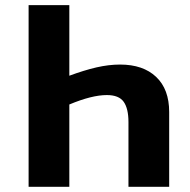

<svg xmlns="http://www.w3.org/2000/svg" viewBox="-20 -717 730 737"><path d="M89.8 0V-697.3H246.1V-426.3Q302.7 -447.3 350.1 -458.3Q397.5 -469.2 440.9 -469.2Q529.3 -469.2 579.3 -421.9Q629.4 -374.5 629.4 -287.1V0H473.1V-248.5Q473.1 -300.3 454.8 -326.2Q436.5 -352.1 390.1 -352.1Q332.5 -352.1 246.1 -315.9V0Z"/></svg>

Font: Lunasima
Style: Bold
Weight: 700
Designer: The DocRepair Project, Monotype Design Team
Foundry: Google
Version: Version 2.009